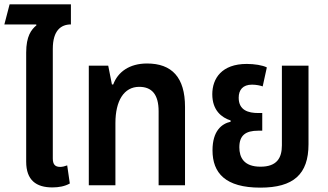

<svg xmlns="http://www.w3.org/2000/svg" viewBox="-20 -849 1503 880"><path d="M220 10C249 10 277 5 300 -8L288 -91C278 -87 265 -84 256 -84C232 -84 222 -96 222 -123V-625C222 -710 260 -737 305 -737V-829H24L0 -737H146L147 -733C123 -713 100 -683 100 -608V-108C100 -23 146 10 220 10Z M387 0H509V-285C509 -387 548 -451 618 -451C676 -451 707 -416 707 -339V0H828V-359C828 -494 768 -558 654 -558C573 -558 520 -519 499 -462H493L476 -548H387Z M1173 11C1325 11 1394 -50 1394 -188V-548H1272V-183C1272 -125 1249 -85 1174 -85C1097 -85 1077 -128 1077 -174C1077 -228 1105 -250 1163 -250H1182V-331H1163C1119 -331 1074 -343 1074 -401C1074 -437 1093 -461 1135 -461C1154 -461 1173 -457 1184 -453L1203 -540C1184 -550 1146 -556 1111 -556C996 -556 953 -489 953 -417C953 -343 996 -310 1037 -297V-291C996 -282 954 -249 954 -160C954 -56 1013 11 1173 11Z"/></svg>

Font: Noto Sans Thai SemCond SemBd
Style: Regular
Weight: 600
Width: 4
Designer: Monotype Design Team
Foundry: Monotype Imaging Inc.
Version: Version 2.002